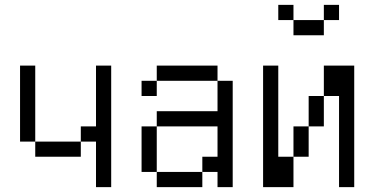

<svg xmlns="http://www.w3.org/2000/svg" viewBox="-20 -770 1540 790"><path d="M375 -187.5V0H437.5Q437.5 0 437.5 -500H375Q375 -500 375 -250H312.5V-187.5H125V-125H312.5V-187.5ZM125 -187.5V-500H62.5V-187.5Z M625 -62.5V0H812.5V-62.5ZM625 -62.5V-250H562.5V-62.5ZM875 -62.5V0H937.5V-437.5H875Q875 -437.5 875 -312.5H625V-250H875Q875 -250 875 -125H812.5V-62.5ZM625 -437.5H562.5V-375H625ZM625 -437.5H875V-500H625Z M1375 -687.5V-750H1312.5V-687.5H1187.5V-625H1312.5V-687.5ZM1062.5 -500Q1062.5 -500 1062.5 0H1187.5Q1187.5 0 1187.5 -125H1125Q1125 -125 1125 -500ZM1375 -375Q1375 -375 1375 0H1437.5Q1437.5 0 1437.5 -500H1312.5Q1312.5 -500 1312.5 -375H1250Q1250 -375 1250 -250H1187.5Q1187.5 -250 1187.5 -125H1250Q1250 -125 1250 -250H1312.5Q1312.5 -250 1312.5 -375ZM1187.5 -687.5V-750H1125V-687.5Z"/></svg>

Font: CalcUnifontExMono
Style: Regular
Weight: 500
Version: Version 15.0.06